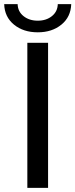

<svg xmlns="http://www.w3.org/2000/svg" viewBox="-27 -907 364 927"><path d="M-6.8 -887.2H58.1Q59.1 -851.1 86.7 -829.1Q114.3 -807.1 155.3 -807.1Q196.3 -807.1 223.6 -829.1Q251 -851.1 252 -887.2H316.9Q314.9 -825.2 269.5 -788.1Q224.1 -751 155.3 -751Q85.9 -751 40.5 -788.1Q-4.9 -825.2 -6.8 -887.2ZM105 0V-700.2H205.1V0Z"/></svg>

Font: Montserrat Medium
Style: Regular
Weight: 500
Designer: Julieta Ulanovsky
Foundry: Julieta Ulanovsky
Version: Version 7.200